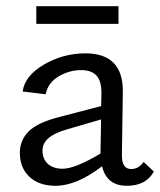

<svg xmlns="http://www.w3.org/2000/svg" viewBox="-20 -594 516 619"><path d="M362 -574V-517H97V-574ZM443 -72 476 -41Q451 5 389 5Q324 5 309 -58Q227 5 159 5Q106 5 75 -24Q44 -53 44 -101Q44 -142 72.5 -170.5Q101 -199 172 -217L306 -252L307 -288Q308 -332 291.5 -350Q275 -368 241 -368Q204 -368 169.5 -348Q135 -328 127 -290L53 -299Q60 -350 122 -386Q184 -422 255 -422Q377 -422 376 -299L373 -93Q373 -49 403 -49Q427 -49 443 -72ZM182 -50Q222 -50 304 -99V-104L306 -209L193 -176Q117 -154 117 -109Q117 -81 134.5 -65.5Q152 -50 182 -50Z"/></svg>

Font: EauTestText Medium
Style: Regular
Weight: 500
Designer: Christian Thalmann (Catharsis Fonts)
Version: Version 0.001;PS 000.001;hotconv 1.0.88;makeotf.lib2.5.64775